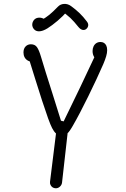

<svg xmlns="http://www.w3.org/2000/svg" viewBox="-20 -974 660 1006"><path d="M234.5 -347.5Q233.5 -351 232 -354Q218.5 -391.5 200.5 -446.8Q182.5 -502 165.5 -557Q147.5 -615 129.5 -672.5L153.5 -650Q137.5 -650 126 -656.5Q114.5 -663 108.8 -674Q103 -685 103 -699Q103 -719 114 -730.5Q125 -742 142 -742Q163 -742 173.8 -726.8Q184.5 -711.5 194.5 -677.5Q215.5 -606.5 257 -477Q284 -392.5 299.5 -341.5L313.5 -338Q358.5 -430 400.2 -517Q442 -604 483.5 -693.5L498.5 -660.5Q482.5 -660.5 473.8 -674.5Q465 -688.5 465 -706.5Q465 -719.5 470 -730.5Q475 -741.5 484.5 -747.8Q494 -754 506.5 -754Q517 -754 524.8 -749.2Q532.5 -744.5 537 -735Q541.5 -725.5 541.5 -711Q541.5 -696.5 536.2 -678.8Q531 -661 521 -637.5Q489 -564 442.5 -469.2Q396 -374.5 361.5 -315Q358.5 -309.5 355 -304Q346 -289 338.5 -280.5Q331 -272 322 -267.8Q313 -263.5 300.5 -263.5Q285.5 -263.5 273.8 -274.2Q262 -285 253 -303Q244 -321 234.5 -347.5ZM242 -21 275 -287.5Q276.5 -301 284.2 -309Q292 -317 306.5 -317Q317 -317 323.8 -312Q330.5 -307 333.2 -299.2Q336 -291.5 335 -283L305 -17Q303.5 -5 294 3.8Q284.5 12.5 272.5 12.5Q263 12.5 255.8 7.8Q248.5 3 244.8 -4.8Q241 -12.5 242 -21ZM156.5 -867.5Q165 -878.5 178 -880.8Q191 -883 202.8 -878.5Q214.5 -874 219 -866H192Q219 -880.5 238.5 -896.5Q258 -912.5 284 -939.5Q296.5 -952.5 316 -953.5Q335.5 -954.5 352.5 -942Q378.5 -923 397.8 -904.2Q417 -885.5 435 -861.5Q444 -850 442 -839Q440 -828 430.5 -821Q421.5 -815 411.2 -817.8Q401 -820.5 391 -832.5Q368 -861.5 348.8 -879.8Q329.5 -898 296.5 -920.5L334 -917Q311 -890 281.8 -865.2Q252.5 -840.5 229.5 -826Q208.5 -813 191.8 -810.5Q175 -808 163.5 -816Q156.5 -821 152.2 -829.8Q148 -838.5 149 -848.5Q150 -858.5 156.5 -867.5Z"/></svg>

Font: Monaspace Radon Var
Style: Regular
Weight: 400
Designer: Riley Cran and the Lettermatic Team
Version: Version 1.000 (Monaspace Radon Var)